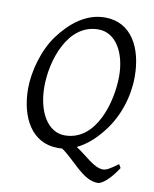

<svg xmlns="http://www.w3.org/2000/svg" viewBox="-86 -695 726 906"><g transform="rotate(10 277.0 -242.5)"><path d="M529 40C490 69 473 78 458 78C414 78 369 27 318 -5C366 -28 405 -65 440 -110C499 -186 530 -285 530 -378C530 -515 472 -630 344 -630C253 -630 180 -570 126 -497C73 -426 44 -318 44 -237C44 -100 105 15 230 15C237 15 244 15 251 14C317 58 372 145 445 145C464 145 503 114 539 57ZM457 -369C457 -245 403 -49 252 -49C171 -49 118 -138 118 -260C118 -382 175 -569 323 -569C408 -569 457 -478 457 -369Z"/></g></svg>

Font: Oxford Ugaritic Clay
Style: Regular
Weight: 400
Designer: Jacob Thomas
Foundry: Bengal Creative Media Limited
Version: Version 1.000